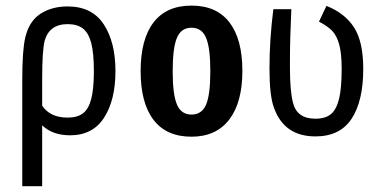

<svg xmlns="http://www.w3.org/2000/svg" viewBox="-20 -470 1352 678"><path d="M58.6 -187.5Q58.6 -293 69.3 -337.9Q83 -395.5 123 -421.4Q163.1 -447.3 218.8 -447.3Q304.7 -447.3 346.2 -384.3Q387.7 -321.3 387.7 -218.8Q387.7 -117.2 347.7 -54.7Q307.6 7.8 227.5 7.8Q166 7.8 128.9 -27.3V187.5H58.6ZM218.8 -54.7Q252.9 -54.7 272.9 -69.8Q293 -85 302.2 -120.6Q311.5 -156.2 311.5 -218.8Q311.5 -282.2 302.2 -317.9Q293 -353.5 272.9 -369.1Q252.9 -384.8 218.8 -384.8Q154.3 -384.8 137.7 -326.2Q128.9 -293 128.9 -187.5V-96.7Q157.2 -54.7 218.8 -54.7Z M656.2 12.7Q567.4 12.7 522 -46.9Q476.6 -106.4 476.6 -218.8Q476.6 -331.1 522 -390.6Q567.4 -450.2 656.2 -450.2Q745.1 -450.2 790.5 -390.6Q835.9 -331.1 835.9 -219.7Q835.9 -108.4 789.6 -47.9Q743.2 12.7 656.2 12.7ZM656.2 -65.4Q692.4 -65.4 707.5 -100.1Q722.7 -134.8 722.7 -218.3Q722.7 -301.8 707.5 -336.9Q692.4 -372.1 656.2 -372.1Q620.1 -372.1 605 -336.9Q589.8 -301.8 589.8 -218.8Q589.8 -135.7 605 -100.6Q620.1 -65.4 656.2 -65.4Z M1008.8 -437.5Q1003.9 -335.9 1003.9 -254.9V-229.5Q1003.9 -148.4 1014.6 -107.4Q1028.3 -50.8 1093.8 -50.8Q1128.9 -50.8 1148.4 -66.9Q1168 -83 1177.2 -120.6Q1186.5 -158.2 1186.5 -226.6Q1186.5 -282.2 1177.7 -313.5Q1168.9 -344.7 1152.8 -361.3Q1136.7 -377.9 1106.4 -393.6L1132.8 -449.2Q1197.3 -423.8 1230 -373.5Q1262.7 -323.2 1262.7 -226.6Q1262.7 -113.3 1221.7 -50.8Q1180.7 11.7 1093.8 11.7Q983.4 11.7 947.3 -89.8Q931.6 -132.8 931.6 -227.5Q931.6 -331.1 945.3 -437.5Z"/></svg>

Font: Sudo Variable
Style: Regular
Weight: 400
Monospace: yes
Designer: Jens Kutilek
Foundry: Jens Kutilek
Version: Version 0.040